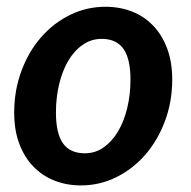

<svg xmlns="http://www.w3.org/2000/svg" viewBox="-20 -541 564 568"><path d="M231 -87.5C202 -87.5 180.5 -97.2 166.5 -116.8C152.5 -136.2 145.5 -166.8 145.5 -208.5C145.5 -237.8 148.7 -265.7 155 -292C161.3 -318.3 170.3 -341.4 182 -361.2C193.7 -381.1 207.9 -396.8 224.8 -408.5C241.6 -420.2 260.3 -426 281 -426C309.7 -426 331 -416.2 345 -396.8C359 -377.2 366 -346.7 366 -305C366 -276 362.8 -248.3 356.5 -222C350.2 -195.7 341.2 -172.6 329.5 -152.8C317.8 -132.9 303.7 -117.1 287 -105.2C270.3 -93.4 251.7 -87.5 231 -87.5ZM219.5 7.5C256.5 7.5 291.3 -0.6 324 -16.8C356.7 -32.9 385.2 -55.1 409.8 -83.2C434.2 -111.4 453.7 -144.6 468 -182.8C482.3 -220.9 489.5 -262 489.5 -306C489.5 -340.3 484.5 -370.8 474.5 -397.5C464.5 -424.2 450.8 -446.7 433.2 -465C415.8 -483.3 394.9 -497.2 370.8 -506.8C346.6 -516.2 320.3 -521 292 -521C255 -521 220.2 -513 187.5 -497C154.8 -481 126.2 -459 101.8 -431C77.2 -403 57.8 -369.8 43.5 -331.5C29.2 -293.2 22 -251.8 22 -207.5C22 -173.2 27 -142.7 37 -116C47 -89.3 60.8 -66.8 78.5 -48.5C96.2 -30.2 117 -16.2 141 -6.8C165 2.8 191.2 7.5 219.5 7.5Z"/></svg>

Font: Lato
Style: Bold Italic
Weight: 700
Italic angle: -7°
Designer: Lukasz Dziedzic
Foundry: tyPoland Lukasz Dziedzic
Version: Version 2.007; 2014-02-27